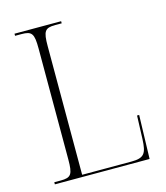

<svg xmlns="http://www.w3.org/2000/svg" viewBox="-108 -797 758 879"><g transform="rotate(-15 271.5 -357.0)"><path d="M43 0H492L498 -207H488L484 -96C481 -29 470 -10 408 -10H175V-619C175 -691 184 -704 234 -704H264V-714H43V-704H73C123 -704 132 -691 132 -619V-95C132 -23 123 -10 73 -10H43Z"/></g></svg>

Font: Noto Serif Display SemiCondensed ExtraLight
Style: Regular
Weight: 200
Width: 4
Designer: Monotype Design Team
Foundry: Monotype Imaging Inc.
Version: Version 2.009